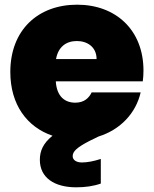

<svg xmlns="http://www.w3.org/2000/svg" viewBox="-20 -588 656 819"><path d="M308 -413C353 -413 392 -387 392 -336H219C228 -387 261 -413 308 -413ZM410 90C379 100 352 105 329 105C305 105 290 94 290 78C290 57 310 40 362 13L401 -6C494 -35 560 -106 580 -194H371C360 -171 340 -150 301 -150C257 -150 222 -176 218 -241H589C591 -256 592 -271 592 -287C592 -460 474 -568 309 -568C141 -568 24 -459 24 -281C24 -142 95 -46 204 -9C163 24 150 57 150 94C150 170 212 211 305 211C344 211 379 206 410 195Z"/></svg>

Font: SVN-Poppins ExtraBold
Style: Regular
Weight: 800
Designer: Ninad Kale (Devanagari), Jonny Pinhorn (Latin)
Foundry: Indian Type Foundry
Version: Version 3.002 2017; ttfautohint (v1.8.3)